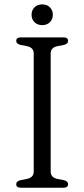

<svg xmlns="http://www.w3.org/2000/svg" viewBox="-20 -874 393 894"><path d="M216 -75Q216 -47.5 247 -41L278 -35Q297 -30 297 -16.5Q297 0 275.5 0H77.5Q55.5 0 55.5 -16.5Q55.5 -30 75 -35L105.5 -41Q137 -47.5 137 -75V-625Q137 -652.5 105.5 -659L75 -665Q55.5 -670 55.5 -683.5Q55.5 -700 77.5 -700H275.5Q297 -700 297 -683.5Q297 -670 278 -665L247 -659Q216 -652.5 216 -625ZM176.5 -757Q154 -757 140.5 -770.8Q127 -784.5 127 -805.5Q127 -826 140.5 -839.8Q154 -853.5 176.5 -853.5Q199 -853.5 212.5 -839.8Q226 -826 226 -805.5Q226 -784.5 212.5 -770.8Q199 -757 176.5 -757Z"/></svg>

Font: Fraunces 9pt S050 Light
Style: Regular
Weight: 300
Version: Version 1.000; ttfautohint (v1.8.3)